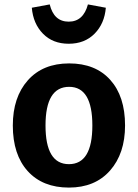

<svg xmlns="http://www.w3.org/2000/svg" viewBox="-20 -833 624 869"><path d="M124 -798 205 -813Q224 -735 291 -735Q357 -735 378 -813L459 -798Q453 -726 408 -680.5Q363 -635 291 -635Q219 -635 174.5 -680.5Q130 -726 124 -798ZM546 -265Q546 -138 478 -61Q410 16 292 16Q173 16 105.5 -58.5Q38 -133 38 -265Q38 -393 106 -469.5Q174 -546 293 -546Q412 -546 479 -471.5Q546 -397 546 -265ZM293 -440Q186 -440 186 -265Q186 -90 292 -90Q398 -90 398 -265Q398 -440 293 -440Z"/></svg>

Font: Fira Sans SemiBold
Style: Regular
Weight: 600
Designer: bBox Type GmbH & Carrois Corporate GbR & Edenspiekermann AG
Foundry: bBox Type GmbH & Carrois Corporate GbR & Edenspiekermann AG
Version: Version 4.301;PS 004.301;hotconv 1.0.88;makeotf.lib2.5.64775